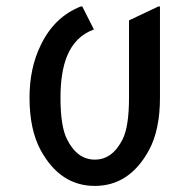

<svg xmlns="http://www.w3.org/2000/svg" viewBox="-20 -577 613 606"><path d="M484.9 -556.6V-268.6Q484.9 -167 450.2 -103Q388.7 9.8 279.3 9.8Q169.9 9.8 108.4 -103Q73.2 -168 73.2 -268.6Q73.2 -362.3 108.4 -434.1Q150.9 -523.4 234.9 -556.6H239.7L276.4 -483.9Q217.3 -462.9 191.4 -399.4Q170.9 -348.6 170.9 -268.6Q170.9 -178.2 191.4 -137.7Q223.6 -73.2 279.3 -73.2Q335 -73.2 367.2 -137.7Q387.2 -178.2 387.2 -268.6V-512.7L480 -556.6Z"/></svg>

Font: Nova Oval
Style: Book
Weight: 400
Version: Version 2.000